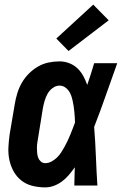

<svg xmlns="http://www.w3.org/2000/svg" viewBox="-20 -804 540 832"><path d="M176 8Q148 8 121 1.5Q94 -5 73 -21.5Q52 -38 39 -61.5Q26 -85 20.5 -111.5Q15 -138 16.5 -166.5Q18 -195 22 -223L44 -353Q48 -377 55 -400Q62 -423 74.5 -445Q87 -467 105 -485Q123 -503 144.5 -515.5Q166 -528 190 -533Q214 -538 238 -538Q260 -538 280.5 -530Q301 -522 316 -507.5Q331 -493 341 -474.5Q351 -456 358 -436Q366 -459 373.5 -482.5Q381 -506 388 -530H488Q463 -461 439 -392Q415 -323 388 -254Q393 -191 395.5 -127Q398 -63 402 0H302Q303 -20 303 -39.5Q303 -59 304 -79Q292 -62 279 -46.5Q266 -31 249.5 -18.5Q233 -6 214 1Q195 8 176 8ZM176 -97Q190 -97 203 -104Q216 -111 226.5 -121Q237 -131 245 -143.5Q253 -156 260 -168.5Q267 -181 273 -194Q279 -207 284.5 -220Q290 -233 295 -246.5Q300 -260 305 -273Q305 -285 304 -297Q303 -309 302 -321Q301 -333 299 -345Q297 -357 294.5 -368.5Q292 -380 288 -391Q284 -402 277 -411.5Q270 -421 260 -427Q250 -433 238 -433Q222 -433 208 -422.5Q194 -412 186 -397.5Q178 -383 173.5 -367.5Q169 -352 166 -336L145 -206Q143 -195 141.5 -184.5Q140 -174 140 -163Q140 -152 141 -141Q142 -130 145.5 -120.5Q149 -111 157 -104Q165 -97 176 -97ZM277 -583 224 -637 384 -784 451 -716Z"/></svg>

Font: Iosevka Curly XBdObl
Style: Regular
Weight: 800
Italic angle: -9°
Monospace: yes
Designer: Belleve Invis
Foundry: Belleve Invis
Version: Version 11.1.0; ttfautohint (v1.8.3)